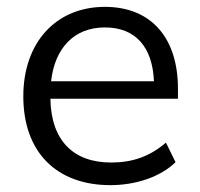

<svg xmlns="http://www.w3.org/2000/svg" viewBox="-20 -531 584 560"><path d="M302 9C376 9 448 -15 492 -58L464 -115C415 -73 364 -57 304 -57C194 -57 129 -121 127 -243H499V-273C499 -418 423 -511 286 -511C144 -511 48 -408 48 -250C48 -87 145 9 302 9ZM129 -294C140 -391 196 -451 286 -451C376 -451 425 -393 429 -294Z"/></svg>

Font: Poppy and Pepper
Style: Regular
Weight: 400
Designer: Thy Ha
Foundry: Thy Ha
Version: Version 0.001;Glyphs 3.2 (3227)